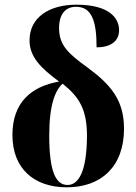

<svg xmlns="http://www.w3.org/2000/svg" viewBox="-20 -789 582 819"><path d="M265 10C411 10 509 -78 509 -240C509 -361 454 -427 352 -502C269 -562 232 -597 232 -670C232 -729 260 -760 304 -760C370 -760 392 -703 392 -587C450 -587 488 -612 488 -660C488 -712 446 -769 306 -769C190 -769 106 -715 106 -617C106 -546 154 -499 232 -441C111 -420 33 -350 33 -213C33 -70 125 10 265 10ZM268 0C218 0 190 -57 190 -211C190 -343 216 -404 247 -432C320 -374 351 -320 351 -208C350 -56 315 0 268 0Z"/></svg>

Font: Noto Serif Display Condensed ExtraBold
Style: Regular
Weight: 800
Width: 3
Designer: Monotype Design Team
Foundry: Monotype Imaging Inc.
Version: Version 2.009